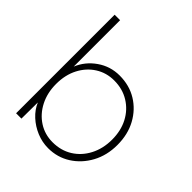

<svg xmlns="http://www.w3.org/2000/svg" viewBox="-204 -874 1018 1018"><g transform="rotate(45 304.5 -365.0)"><path d="M321 10Q276 10 234 -7.5Q192 -25 159.5 -55Q127 -85 111 -123L110 -1H70V-740H111V-392Q136 -453 192 -492Q248 -531 317 -531Q390 -531 446.5 -496.5Q503 -462 536 -401.5Q569 -341 569 -262Q569 -184 535.5 -122.5Q502 -61 446 -25.5Q390 10 321 10ZM315 -29Q378 -29 426 -59Q474 -89 501.5 -142Q529 -195 529 -262Q529 -329 502 -380.5Q475 -432 426.5 -462Q378 -492 315 -492Q257 -492 210.5 -462.5Q164 -433 137 -381Q110 -329 110 -261Q110 -194 137 -141.5Q164 -89 210.5 -59Q257 -29 315 -29Z"/></g></svg>

Font: Readex Pro Light
Style: Regular
Weight: 300
Designer: Bonnie Shaver-Troup, Thomas Jockin
Foundry: Lexend
Version: Version 1.200; ttfautohint (v1.8.3)